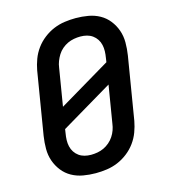

<svg xmlns="http://www.w3.org/2000/svg" viewBox="-111 -832 823 930"><g transform="rotate(-15 300.0 -367.5)"><path d="M255 8Q223 8 192 2.5Q161 -3 135 -17.5Q109 -32 90.5 -55.5Q72 -79 62 -107.5Q52 -136 52 -168Q52 -200 57 -232L109 -547Q114 -574 124 -601Q134 -628 151.5 -652Q169 -676 193 -694.5Q217 -713 243.5 -724Q270 -735 298 -739Q326 -743 354 -743Q386 -743 417 -737.5Q448 -732 474 -717.5Q500 -703 518.5 -679.5Q537 -656 547 -627.5Q557 -599 557 -567Q557 -535 552 -503L500 -188Q495 -161 485 -134Q475 -107 457.5 -83Q440 -59 416 -40.5Q392 -22 365.5 -11Q339 0 311 4Q283 8 255 8ZM184 -344 443 -498 446 -518Q449 -535 449.5 -551.5Q450 -568 446.5 -583.5Q443 -599 434.5 -612Q426 -625 413.5 -634Q401 -643 385.5 -647Q370 -651 353 -651Q337 -651 320.5 -648Q304 -645 289 -638Q274 -631 260.5 -619.5Q247 -608 238 -593.5Q229 -579 223 -563.5Q217 -548 215 -532ZM256 -84Q272 -84 288.5 -87Q305 -90 320 -97Q335 -104 348.5 -115.5Q362 -127 371.5 -141.5Q381 -156 386.5 -171.5Q392 -187 394 -203L425 -391L166 -237L163 -217Q160 -200 159.5 -183.5Q159 -167 162.5 -151.5Q166 -136 174.5 -123Q183 -110 195.5 -101Q208 -92 223.5 -88Q239 -84 256 -84Z"/></g></svg>

Font: Iosevka Aile Semibold
Style: Italic
Weight: 600
Italic angle: -9°
Designer: Belleve Invis
Foundry: Belleve Invis
Version: Version 31.1.0; ttfautohint (v1.8.4)